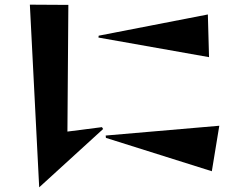

<svg xmlns="http://www.w3.org/2000/svg" viewBox="-20 -752 1040 823"><path d="M148 51 108 -732 273 -731 269 -188 417 -207 422 -199ZM402 -591 403 -599 871 -690 876 -507ZM434 -161 433 -171 920 -213 888 -18Z"/></svg>

Font: Reggae One
Style: Regular
Weight: 400
Designer: Fontworks Inc.
Foundry: Fontworks Inc.
Version: Version 1.100